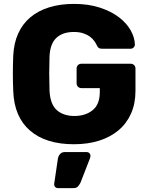

<svg xmlns="http://www.w3.org/2000/svg" viewBox="-20 -730 760 985"><path d="M359 10Q215 10 134 -60Q53 -130 48 -262Q46 -304 46 -352.5Q46 -401 48 -445Q51 -509 73.5 -558.5Q96 -608 136 -641.5Q176 -675 232.5 -692.5Q289 -710 359 -710Q434 -710 492 -691Q550 -672 589.5 -642Q629 -612 650 -575Q671 -538 672 -502Q672 -493 665.5 -486.5Q659 -480 650 -480H504Q493 -480 487.5 -483.5Q482 -487 478 -495Q473 -506 464.5 -518.5Q456 -531 442 -541.5Q428 -552 407.5 -559Q387 -566 359 -566Q302 -566 269.5 -536Q237 -506 234 -440Q231 -355 234 -267Q237 -196 271 -165.5Q305 -135 362 -135Q418 -135 455 -164.5Q492 -194 492 -258V-278H398Q387 -278 380 -285Q373 -292 373 -303V-378Q373 -389 380 -396Q387 -403 398 -403H650Q661 -403 668 -396Q675 -389 675 -378V-264Q675 -199 652.5 -148Q630 -97 588.5 -62Q547 -27 489 -8.5Q431 10 359 10ZM277 235Q268 235 262.5 228.5Q257 222 258 213L277 84Q279 71 288 60.5Q297 50 314 50H425Q433 50 438.5 55.5Q444 61 444 69Q444 76 442 81L393 207Q388 217 380.5 226Q373 235 356 235Z"/></svg>

Font: Fz Rubik
Style: Bold
Weight: 700
Designer: Hubert and Fischer
Foundry: Hubert and Fischer
Version: Vit hóa bi FontZin.com